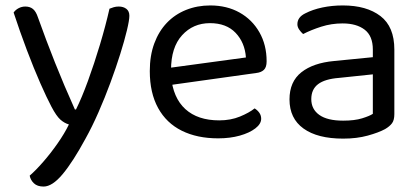

<svg xmlns="http://www.w3.org/2000/svg" viewBox="-20 -495 1539 705"><path d="M169 -103Q152 -135 128 -189.5Q104 -244 78.5 -311.5Q53 -379 30 -449Q37 -459 48.5 -465Q60 -471 73 -471Q90 -471 101 -462Q112 -453 119 -432Q149 -348 182 -265Q215 -182 255 -93H259Q280 -135 303 -198Q326 -261 347 -331Q368 -401 382 -463Q389 -466 397.5 -468.5Q406 -471 416 -471Q433 -471 444 -462.5Q455 -454 455 -437Q455 -421 446 -383.5Q437 -346 421.5 -296.5Q406 -247 385.5 -191.5Q365 -136 341.5 -82.5Q318 -29 294 14Q248 99 210 144.5Q172 190 140 190Q117 190 104.5 178Q92 166 89 150Q111 131 138.5 99.5Q166 68 191.5 31.5Q217 -5 233 -38Q216 -43 201.5 -56Q187 -69 169 -103Z M585 -180 581 -243 883 -284Q879 -339 845 -374.5Q811 -410 751 -410Q689 -410 648.5 -365.5Q608 -321 608 -238V-216Q615 -136 660.5 -94.5Q706 -53 785 -53Q827 -53 861 -67Q895 -81 915 -97Q926 -90 932.5 -80.5Q939 -71 939 -59Q939 -40 917.5 -23.5Q896 -7 860.5 3Q825 13 781 13Q704 13 647.5 -15Q591 -43 560.5 -98.5Q530 -154 530 -234Q530 -291 546.5 -335.5Q563 -380 592.5 -411Q622 -442 663 -458.5Q704 -475 752 -475Q813 -475 859.5 -449Q906 -423 932.5 -376.5Q959 -330 959 -270Q959 -248 949 -238.5Q939 -229 921 -227Z M1240 14Q1146 14 1094.5 -23Q1043 -60 1043 -130Q1043 -195 1086.5 -229.5Q1130 -264 1207 -271L1349 -285V-313Q1349 -363 1319 -386Q1289 -409 1238 -409Q1197 -409 1159.5 -397Q1122 -385 1093 -370Q1085 -377 1078.5 -386.5Q1072 -396 1072 -406Q1072 -432 1101 -446Q1128 -460 1163.5 -467.5Q1199 -475 1239 -475Q1326 -475 1377 -436Q1428 -397 1428 -313V-76Q1428 -54 1419.5 -42.5Q1411 -31 1394 -21Q1370 -8 1330 3Q1290 14 1240 14ZM1240 -52Q1282 -52 1309.5 -60.5Q1337 -69 1349 -77V-222L1225 -209Q1173 -205 1148 -186Q1123 -167 1123 -131Q1123 -94 1152.5 -73Q1182 -52 1240 -52Z"/></svg>

Font: Baloo Paaji 2
Style: Regular
Weight: 400
Designer: Shuchita Grover, Noopur Datye and Ek Type
Foundry: Ek Type
Version: Version 1.700